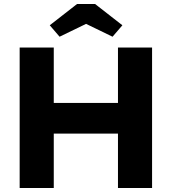

<svg xmlns="http://www.w3.org/2000/svg" viewBox="-20 -937 857 957"><path d="M568 -271H248V0H78V-700H248V-424H568V-700H738V0H568ZM228 -811 364 -917H454L590 -811L541 -754L409 -818L277 -754Z"/></svg>

Font: Lexend Exa HM Xlight
Style: Bold
Weight: 700
Designer: Bonnie Shaver-Troup, Thomas Jockin, Octavio Pardo
Foundry: Lexend
Version: Version 1.091